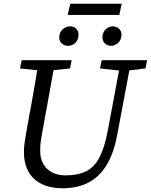

<svg xmlns="http://www.w3.org/2000/svg" viewBox="-20 -992 807 1027"><path d="M209 -613 87 -626 96 -670H363L355 -626L230 -613ZM317 15Q249 15 202.5 -8Q156 -31 132 -74.5Q108 -118 108 -179Q108 -205 112 -231.5Q116 -258 121 -287L134 -360Q144 -412 153 -463.5Q162 -515 171 -567Q180 -619 188 -670H276L206 -283Q202 -261 198.5 -239.5Q195 -218 195 -184Q195 -144 212 -114.5Q229 -85 259.5 -69.5Q290 -54 330 -54Q397 -54 441 -76Q485 -98 512.5 -151Q540 -204 557 -296L627 -670H682L608 -276Q589 -172 549.5 -108Q510 -44 451 -14.5Q392 15 317 15ZM631 -613 515 -626 524 -670H767L758 -626L653 -613ZM345 -747Q325 -747 311 -759Q297 -771 297 -792Q297 -818 314.5 -834.5Q332 -851 355 -851Q375 -851 387.5 -838.5Q400 -826 400 -806Q400 -781 384 -764Q368 -747 345 -747ZM573 -747Q556 -747 542 -759Q528 -771 528 -792Q528 -818 544.5 -834.5Q561 -851 583 -851Q603 -851 616.5 -838.5Q630 -826 630 -806Q630 -781 613 -764Q596 -747 573 -747ZM342 -912 356 -972H631L618 -912Z"/></svg>

Font: Source Serif 4 18pt
Style: Italic
Weight: 400
Italic angle: -12°
Designer: Frank Grießhammer
Foundry: Adobe Systems Incorporated
Version: Version 4.004;hotconv 1.0.116;makeotfexe 2.5.65601